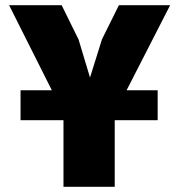

<svg xmlns="http://www.w3.org/2000/svg" viewBox="-20 -718 690 738"><path d="M59 -256V-371H586V-256ZM224 0V-282L15 -698H217L282 -566L326 -420L372 -567L437 -698H634L421 -282V0Z"/></svg>

Font: Azeret Mono ExtraBold
Style: Regular
Weight: 800
Designer: Martin Vácha
Foundry: Displaay
Version: Version 1.002